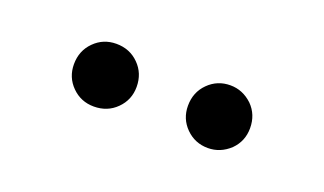

<svg xmlns="http://www.w3.org/2000/svg" viewBox="-30 -1132 527 312"><g transform="rotate(20 233.5 -976.0)"><path d="M134.8 -1030.3Q158.2 -1030.3 173.8 -1014.6Q189.5 -999 189.5 -975.6Q189.5 -953.1 173.8 -937.5Q158.2 -921.9 134.8 -921.9Q112.3 -921.9 96.7 -937.5Q81.1 -953.1 81.1 -975.6Q81.1 -999 96.7 -1014.6Q112.3 -1030.3 134.8 -1030.3ZM332 -1030.3Q353.5 -1030.3 370.1 -1014.6Q385.7 -999 385.7 -975.6Q385.7 -953.1 370.1 -937.5Q353.5 -921.9 332 -921.9Q309.6 -921.9 293.9 -937.5Q278.3 -953.1 278.3 -975.6Q278.3 -999 293.9 -1014.6Q309.6 -1030.3 332 -1030.3Z"/></g></svg>

Font: Das Gitter
Style: Book
Weight: 400
Version: Version 006.000